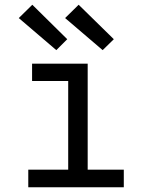

<svg xmlns="http://www.w3.org/2000/svg" viewBox="-20 -788 640 808"><path d="M99 0V-74H267V-447H115V-520H349V-74H501V0ZM412 -577 254 -712 311 -768 459 -623ZM217 -577 59 -712 116 -768 263 -623Z"/></svg>

Font: R Plex Mono
Style: Regular
Weight: 400
Monospace: yes
Designer: Belleve Invis
Foundry: Belleve Invis
Version: Version 31.8.0